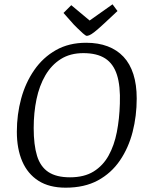

<svg xmlns="http://www.w3.org/2000/svg" viewBox="-20 -858 689 889"><path d="M284 11Q208 11 158 -21Q108 -53 83 -111Q58 -169 58 -248Q58 -328 78 -401.5Q98 -475 138.5 -533.5Q179 -592 239 -626Q299 -660 379 -660Q435 -660 478.5 -643.5Q522 -627 552 -595Q582 -563 597.5 -514.5Q613 -466 613 -402Q613 -321 594 -247Q575 -173 535 -114.5Q495 -56 433 -22.5Q371 11 284 11ZM304 -37Q370 -37 413.5 -64Q457 -91 483 -138Q509 -185 521 -246.5Q533 -308 535 -378Q538 -460 521.5 -511.5Q505 -563 467 -587.5Q429 -612 366 -612Q305 -612 261.5 -584.5Q218 -557 190 -509Q162 -461 149 -398.5Q136 -336 136 -265Q136 -187 151.5 -136.5Q167 -86 204 -61.5Q241 -37 304 -37ZM382 -692Q377 -692 364 -703.5Q351 -715 338.5 -727.5Q326 -740 322 -744L274 -798L310 -834L395 -763L501 -838L524 -807L462 -749Q434 -723 418 -710.5Q402 -698 394 -695Q386 -692 382 -692Z"/></svg>

Font: Faustina Light
Style: Italic
Weight: 300
Italic angle: -8°
Designer: Alfonso Garcia
Foundry: http://www.omnibus-type.com
Version: Version 1.200